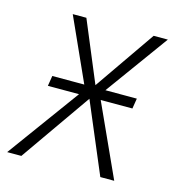

<svg xmlns="http://www.w3.org/2000/svg" viewBox="-110 -594 607 667"><g transform="rotate(15 194.0 -261.0)"><path d="M362 -296 356 -259H242L360 0H310L203 -253L26 0H-25L164 -259H52L58 -296H173L71 -522H120L211 -304L362 -522H413L249 -296Z"/></g></svg>

Font: Fira Sans Condensed ExtraLight
Style: Italic
Weight: 275
Width: 3
Italic angle: -8°
Designer: Carrois Corporate & Edenspiekermann AG
Foundry: Carrois Corporate GbR & Edenspiekermann AG
Version: Version 4.203